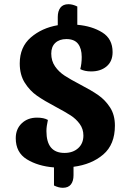

<svg xmlns="http://www.w3.org/2000/svg" viewBox="-20 -776 621 914"><path d="M330 18V58Q330 86 317.5 102Q305 118 279 118Q259 118 237 107V21Q161 15 108 -17.5Q55 -50 55 -118Q55 -162 83.5 -189Q112 -216 156 -216Q189 -216 208 -205Q201 -174 201 -152Q201 -48 287 -48Q327 -48 352 -70.5Q377 -93 377 -131Q377 -162 359.5 -186Q342 -210 316.5 -226.5Q291 -243 246 -267Q191 -296 156.5 -320Q122 -344 98 -382Q74 -420 74 -474Q74 -552 126.5 -597.5Q179 -643 255 -656V-695Q255 -723 267.5 -739.5Q280 -756 306 -756Q326 -756 348 -745V-658Q418 -652 467 -621.5Q516 -591 516 -528Q516 -484 487.5 -460Q459 -436 414 -436Q383 -436 362 -447Q369 -472 369 -505Q369 -545 351.5 -567.5Q334 -590 296 -590Q263 -590 243.5 -572Q224 -554 224 -521Q224 -486 242 -460Q260 -434 287.5 -416Q315 -398 361 -374Q415 -346 448 -323Q481 -300 504 -264.5Q527 -229 527 -178Q527 -88 471.5 -40.5Q416 7 330 18Z"/></svg>

Font: Sansita
Style: Bold
Weight: 700
Designer: Pablo Cosgaya
Foundry: Omnibus-Type
Version: Version 1.006